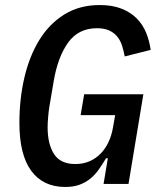

<svg xmlns="http://www.w3.org/2000/svg" viewBox="-20 -730 640 762"><path d="M408 -102H401Q387 -79 372.5 -58Q358 -37 339 -21.5Q320 -6 296 3Q272 12 239 12Q151 12 104 -52Q57 -116 57 -242Q57 -338 77 -423Q97 -508 136.5 -572Q176 -636 236 -673Q296 -710 376 -710Q426 -710 462.5 -695.5Q499 -681 523 -656.5Q547 -632 560 -600Q573 -568 578 -532L475 -506Q471 -528 464.5 -548.5Q458 -569 445.5 -584.5Q433 -600 413.5 -609Q394 -618 365 -618Q291 -618 250 -560.5Q209 -503 193 -407L176 -307Q173 -289 171 -265Q169 -241 169 -225Q169 -158 194.5 -118.5Q220 -79 279 -79Q311 -79 336.5 -90.5Q362 -102 380.5 -121.5Q399 -141 411 -167Q423 -193 428 -222L437 -273H300L314 -356H549L490 0H391Z"/></svg>

Font: IBM Plex Mono Medium
Style: Italic
Weight: 500
Italic angle: -9°
Monospace: yes
Designer: Mike Abbink, Paul van der Laan, Pieter van Rosmalen
Foundry: Bold Monday
Version: Version 2.3